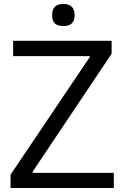

<svg xmlns="http://www.w3.org/2000/svg" viewBox="-20 -945 626 965"><path d="M298 -814Q270 -814 256 -827Q242 -840 242 -869Q242 -925 298 -925Q355 -925 355 -869Q355 -840 340.5 -827Q326 -814 298 -814ZM33 -67 431 -658V-663H46V-740H541V-675L144 -82V-76H552V0H33Z"/></svg>

Font: Encode Sans
Style: Regular
Weight: 400
Designer: Pablo Impallari, Andres Torresi
Foundry: Pablo Impallari, Andres Torresi
Version: Version 1.000; ttfautohint (v1.00) -l 8 -r 50 -G 200 -x 14 -